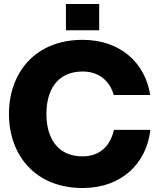

<svg xmlns="http://www.w3.org/2000/svg" viewBox="-20 -932 800 964"><path d="M395 12C592 12 716 -113 735 -280H552C535 -203 484 -147 395 -147C264 -147 213 -245 213 -360C213 -475 264 -573 395 -573C478 -573 532 -524 551 -455H734C710 -614 586 -732 395 -732C155 -732 25 -565 25 -360C25 -155 155 12 395 12ZM311 -780H478V-912H311Z"/></svg>

Font: Aspekta 800
Style: Regular
Weight: 800
Designer: Ivo Dolenc
Version: Version 2.000